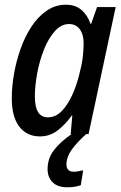

<svg xmlns="http://www.w3.org/2000/svg" viewBox="-20 -569 515 815"><path d="M149 10Q94 10 62 -31.5Q30 -73 30 -152Q30 -201 39.5 -255.5Q49 -310 67.5 -362Q86 -414 113.5 -456Q141 -498 178 -523.5Q215 -549 260 -549Q299 -549 325 -527.5Q351 -506 364 -468H367L392 -539H471L356 0H280L287 -79H285Q256 -39 223.5 -14.5Q191 10 149 10ZM183 -71Q216 -71 241.5 -97Q267 -123 286 -164.5Q305 -206 316 -251Q327 -292 331 -324Q335 -356 335 -385Q335 -423 318.5 -445Q302 -467 273 -467Q240 -467 213 -437Q186 -407 167 -359.5Q148 -312 138 -258.5Q128 -205 128 -159Q128 -71 183 -71ZM265 226Q225 226 203.5 205Q182 184 182 149Q182 104 208.5 69Q235 34 284 0H346Q307 35 285 65.5Q263 96 262 128Q262 160 293 160Q302 160 312 158Q322 156 333 154L323 217Q310 222 295 224Q280 226 265 226Z"/></svg>

Font: Noto Sans Condensed Medium
Style: Italic
Weight: 500
Width: 3
Italic angle: -12°
Designer: Monotype Design Team
Foundry: Monotype Imaging Inc.
Version: Version 2.013; ttfautohint (v1.8.4.7-5d5b)